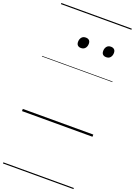

<svg xmlns="http://www.w3.org/2000/svg" viewBox="-257 -1081 1159 1651"><g transform="rotate(20 322.5 -255.0)"><path d="M290 -683Q271 -683 260 -693.5Q249 -704 249 -725Q249 -749 262 -765.5Q275 -782 300 -782Q320 -782 331 -771.5Q342 -761 342 -740Q342 -716 328.5 -699.5Q315 -683 290 -683ZM521 -683Q501 -683 490 -693.5Q479 -704 479 -725Q479 -749 492 -765.5Q505 -782 530 -782Q549 -782 560.5 -771.5Q572 -761 572 -740Q572 -716 559 -699.5Q546 -683 521 -683ZM0 469H645V479H0ZM0 -20H645V0H0ZM0 -505H645V-500H0ZM0 -989H645V-979H0Z"/></g></svg>

Font: Playwrite DE VA Guides
Style: Regular
Weight: 400
Designer: Veronika Burian, José Scaglione
Foundry: TypeTogether
Version: Version 1.003